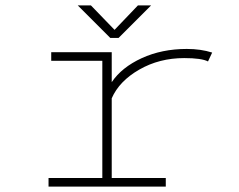

<svg xmlns="http://www.w3.org/2000/svg" viewBox="-20 -694 890 714"><path d="M542 -674 421 -553H390L269 -674H318L406 -583L493 -674ZM395.5 -32H596.5V0H160.5V-32H360.5V-468H170.5V-500H395.5V-388.5Q432.5 -443.5 507.2 -477.8Q582 -512 674.5 -512Q727 -512 769 -498.5L753.5 -465.5Q729.5 -478 665 -478Q572.5 -478 498 -435.2Q423.5 -392.5 395.5 -328.5Z"/></svg>

Font: League Mono Wide Thin
Style: Regular
Weight: 100
Width: 8
Designer: Tyler Finck
Foundry: The League of Moveable Type / Tyler Finck
Version: Version 2.210